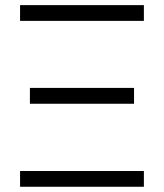

<svg xmlns="http://www.w3.org/2000/svg" viewBox="-20 -713 626 733"><path d="M56.6 0V-60.1H529.3V0ZM56.6 -633.3V-693.4H529.3V-633.3ZM94.2 -316.9V-377.4H491.7V-316.9Z"/></svg>

Font: Cascadia Code NF Light
Style: Regular
Weight: 300
Monospace: yes
Designer: Aaron Bell
Foundry: Saja Typeworks
Version: Version 2404.023; ttfautohint (v1.8.4)